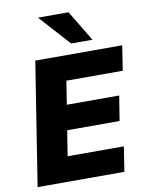

<svg xmlns="http://www.w3.org/2000/svg" viewBox="-100 -1012 835 1083"><g transform="rotate(-10 317.5 -470.5)"><path d="M26 0 137 -705H635L613 -563H290L269 -429H569L546 -287H246L223 -142H545L523 0ZM353 -765 194 -941H369L475 -765Z"/></g></svg>

Font: Nunito Sans Black
Style: Italic
Weight: 900
Italic angle: -9°
Designer: Vernon Adams
Foundry: Vernon Adams
Version: Version 3.006; ttfautohint (v1.8.3)